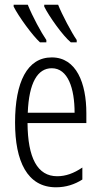

<svg xmlns="http://www.w3.org/2000/svg" viewBox="-20 -786 428 816"><path d="M227 -766H168V-758C188 -717 247 -634 281 -606H306V-616C285 -646 243 -725 227 -766ZM98 -766H38V-758C59 -716 118 -635 150 -606H177V-616C155 -648 118 -716 98 -766ZM200 -542C96 -542 44 -438 44 -265C44 -102 95 10 218 10C260 10 297 -2 330 -23V-74C293 -49 259 -37 223 -37C139 -37 98 -115 97 -263H347V-305C347 -432 305 -542 200 -542ZM200 -496C269 -496 297 -410 297 -307H98C103 -435 140 -496 200 -496Z"/></svg>

Font: Noto Sans Display Condensed Light
Style: Regular
Weight: 300
Width: 3
Designer: Monotype Design Team
Foundry: Monotype Imaging Inc.
Version: Version 1.900